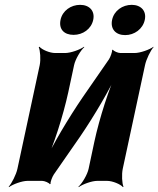

<svg xmlns="http://www.w3.org/2000/svg" viewBox="-20 -747 654 793"><path d="M430 -502 322 -346C264 -261 195 -146 164 -75L168 -74C201 -145 241 -269 262 -366L286 -478C291 -502 313 -539 328 -552L327 -554C311 -542 272 -528 249 -528H208C185 -528 153 -542 143 -554L140 -552C146 -539 149 -502 144 -478L52 -50C47 -26 28 11 16 24L17 26C33 14 71 0 94 0H154C164 0 183 8 186 14L189 12C187 6 196 -17 202 -26L311 -183C369 -268 437 -383 467 -453L464 -454C431 -384 391 -260 370 -163L346 -50C341 -26 319 11 304 24L305 26C321 14 359 0 382 0H422C445 0 478 14 488 26L490 24C484 11 482 -26 487 -50L579 -478C584 -502 602 -539 614 -552V-554C598 -542 559 -528 536 -528H477C467 -528 449 -536 446 -542L443 -540C444 -533 436 -511 430 -502ZM284 -603C322 -603 357 -627 365 -665C373 -702 349 -727 311 -727C273 -727 238 -703 230 -665C222 -626 245 -603 284 -603ZM497 -602C535 -602 570 -627 578 -665C586 -702 562 -727 524 -727C486 -727 451 -703 443 -665C435 -627 458 -602 497 -602Z"/></svg>

Font: Asimov
Style: EdgeExtremeIt
Weight: 500
Designer: Google
Version: Version 2.000980: 2014